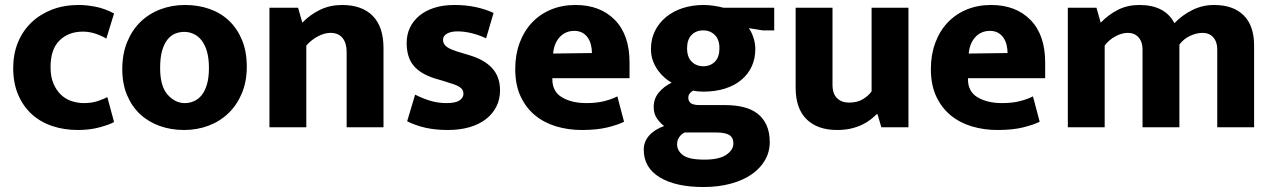

<svg xmlns="http://www.w3.org/2000/svg" viewBox="-20 -511 5114 771"><path d="M317 -97Q349 -97 373.5 -105.5Q398 -114 411 -121L438 -21Q421 -11 381 0Q341 11 293 11Q237 11 189.5 -5Q142 -21 107.5 -52.5Q73 -84 53 -130.5Q33 -177 33 -238Q33 -294 52 -340.5Q71 -387 106 -420.5Q141 -454 189 -472.5Q237 -491 296 -491Q327 -491 363.5 -484Q400 -477 438 -457L407 -356Q387 -368 362.5 -376Q338 -384 313 -384Q255 -384 219 -348.5Q183 -313 183 -242Q183 -202 195 -174.5Q207 -147 226 -129.5Q245 -112 269 -104.5Q293 -97 317 -97Z M971 -243Q971 -184 951.5 -137Q932 -90 898 -57Q864 -24 818 -6.5Q772 11 719 11Q666 11 620.5 -5.5Q575 -22 542 -53Q509 -84 490 -129.5Q471 -175 471 -233Q471 -294 490.5 -342Q510 -390 544 -423Q578 -456 624 -473.5Q670 -491 723 -491Q776 -491 821.5 -475Q867 -459 900 -427.5Q933 -396 952 -350Q971 -304 971 -243ZM819 -238Q819 -277 811 -304.5Q803 -332 789 -349.5Q775 -367 757 -375Q739 -383 720 -383Q701 -383 683.5 -376Q666 -369 652.5 -352Q639 -335 631 -307.5Q623 -280 623 -238Q623 -165 653 -131Q683 -97 722 -97Q741 -97 758.5 -104.5Q776 -112 789.5 -128.5Q803 -145 811 -172Q819 -199 819 -238Z M1210 0H1062V-480H1177L1194 -420Q1226 -453 1266 -472Q1306 -491 1353 -491Q1434 -491 1477 -447Q1520 -403 1520 -318V0H1372V-303Q1372 -338 1355.5 -358.5Q1339 -379 1307 -379Q1283 -379 1256.5 -365Q1230 -351 1210 -328Z M1932 -357Q1905 -370 1875 -377.5Q1845 -385 1817 -385Q1791 -385 1775 -376Q1759 -367 1759 -351Q1759 -334 1774.5 -322.5Q1790 -311 1836 -298L1866 -289Q1926 -271 1957 -236.5Q1988 -202 1988 -148Q1988 -112 1973 -82.5Q1958 -53 1930.5 -32Q1903 -11 1864.5 0Q1826 11 1779 11Q1728 11 1688.5 2Q1649 -7 1615 -24L1647 -131Q1676 -116 1707.5 -106.5Q1739 -97 1772 -97Q1810 -97 1825.5 -108Q1841 -119 1841 -134Q1841 -143 1837.5 -149.5Q1834 -156 1825 -162Q1816 -168 1799.5 -173.5Q1783 -179 1757 -187L1726 -196Q1667 -215 1640 -248.5Q1613 -282 1613 -339Q1613 -372 1626 -399.5Q1639 -427 1663.5 -447.5Q1688 -468 1723.5 -479.5Q1759 -491 1805 -491Q1851 -491 1890.5 -482.5Q1930 -474 1962 -459Z M2508 -197H2198V-193Q2198 -143 2237 -120Q2276 -97 2335 -97Q2376 -97 2407 -105Q2438 -113 2459 -124L2486 -22Q2459 -9 2417.5 1Q2376 11 2316 11Q2262 11 2213.5 -3.5Q2165 -18 2128.5 -48Q2092 -78 2070.5 -124Q2049 -170 2049 -234Q2049 -291 2066.5 -338.5Q2084 -386 2116 -420Q2148 -454 2192.5 -472.5Q2237 -491 2291 -491Q2390 -491 2449 -431Q2508 -371 2508 -260ZM2357 -298Q2357 -315 2353 -331Q2349 -347 2340.5 -359.5Q2332 -372 2318.5 -379.5Q2305 -387 2286 -387Q2251 -387 2228 -362.5Q2205 -338 2201 -296Z M2594 -315Q2594 -354 2610 -386.5Q2626 -419 2654.5 -442.5Q2683 -466 2721.5 -478.5Q2760 -491 2806 -491Q2823 -491 2845 -488Q2867 -485 2885 -480H3089V-389H3043L2987 -398Q2998 -383 3005.5 -360Q3013 -337 3013 -314Q3013 -276 2999 -245Q2985 -214 2958 -191Q2931 -168 2892 -155.5Q2853 -143 2804 -143Q2793 -143 2783 -144Q2773 -145 2763 -147Q2756 -143 2750 -136Q2744 -129 2744 -118Q2744 -105 2753.5 -97Q2763 -89 2792 -89H2893Q2932 -89 2965 -81Q2998 -73 3021.5 -55Q3045 -37 3058 -8.5Q3071 20 3071 60Q3071 99 3052 132Q3033 165 2998.5 189Q2964 213 2914.5 226.5Q2865 240 2805 240Q2693 240 2629 201Q2565 162 2565 90Q2565 58 2586.5 33.5Q2608 9 2647 -5Q2635 -13 2620 -32.5Q2605 -52 2605 -81Q2605 -115 2625.5 -139.5Q2646 -164 2677 -179Q2664 -186 2649.5 -198.5Q2635 -211 2622.5 -228Q2610 -245 2602 -266.5Q2594 -288 2594 -315ZM2729 21Q2717 27 2708 39Q2699 51 2699 69Q2699 94 2722.5 112Q2746 130 2809 130Q2868 130 2896.5 110.5Q2925 91 2925 65Q2925 42 2909 31.5Q2893 21 2855 21ZM2869 -317Q2869 -352 2850.5 -370.5Q2832 -389 2804 -389Q2775 -389 2757 -370.5Q2739 -352 2739 -317Q2739 -282 2757.5 -263.5Q2776 -245 2804 -245Q2833 -245 2851 -263.5Q2869 -282 2869 -317Z M3480 -480H3628V0H3519L3504 -52H3500Q3490 -42 3476 -31Q3462 -20 3442.5 -10.5Q3423 -1 3398 5Q3373 11 3341 11Q3263 11 3219 -32Q3175 -75 3175 -159V-480H3323V-171Q3323 -134 3341.5 -116.5Q3360 -99 3389 -99Q3424 -99 3446.5 -113.5Q3469 -128 3480 -144Z M4177 -197H3867V-193Q3867 -143 3906 -120Q3945 -97 4004 -97Q4045 -97 4076 -105Q4107 -113 4128 -124L4155 -22Q4128 -9 4086.5 1Q4045 11 3985 11Q3931 11 3882.5 -3.5Q3834 -18 3797.5 -48Q3761 -78 3739.5 -124Q3718 -170 3718 -234Q3718 -291 3735.5 -338.5Q3753 -386 3785 -420Q3817 -454 3861.5 -472.5Q3906 -491 3960 -491Q4059 -491 4118 -431Q4177 -371 4177 -260ZM4026 -298Q4026 -315 4022 -331Q4018 -347 4009.5 -359.5Q4001 -372 3987.5 -379.5Q3974 -387 3955 -387Q3920 -387 3897 -362.5Q3874 -338 3870 -296Z M4416 0H4268V-480H4383L4400 -420Q4432 -453 4470 -472Q4508 -491 4555 -491Q4658 -491 4696 -418Q4728 -451 4768.5 -471Q4809 -491 4855 -491Q4932 -491 4974 -449.5Q5016 -408 5016 -328V0H4868V-313Q4868 -343 4852 -361Q4836 -379 4809 -379Q4785 -379 4759 -367Q4733 -355 4716 -332V0H4568V-313Q4568 -343 4552 -361Q4536 -379 4509 -379Q4485 -379 4459 -365Q4433 -351 4416 -328Z"/></svg>

Font: Mukta Mahee ExtraBold
Style: Regular
Weight: 800
Designer: Shuchita Grover, Noopur Datye, Girish Dalvi, Yashodeep Gholap
Foundry: Ek Type
Version: Version 2.538;PS 1.000;hotconv 16.6.51;makeotf.lib2.5.65220;